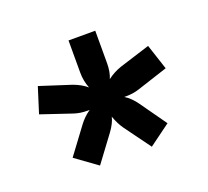

<svg xmlns="http://www.w3.org/2000/svg" viewBox="-74 -763 585 540"><g transform="rotate(-20 218.5 -493.5)"><path d="M161 -470Q139 -470 121 -476L29 -507L53 -583L146 -553Q171 -544 187 -530Q178 -553 178 -577V-674H258V-577Q258 -551 250 -532Q268 -546 291 -554L383 -583L408 -507L316 -477Q298 -471 276 -471H271Q289 -460 304 -439L360 -360L296 -313L239 -391Q227 -408 219 -431Q215 -413 199 -391L141 -313L76 -360L134 -438Q148 -457 167 -470Z"/></g></svg>

Font: Hind Colombo Medium
Style: Regular
Weight: 500
Designer: Jyotish Sonowal, Aditi Pimprikar
Foundry: Indian Type Foundry
Version: Version 1.000;PS 1.0;hotconv 1.0.86;makeotf.lib2.5.63406; tt